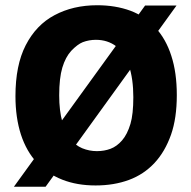

<svg xmlns="http://www.w3.org/2000/svg" viewBox="-20 -697 731 733"><path d="M33 16 534 -676H654L154 16ZM345 11Q274 11 218 -11Q160 -34 121 -76Q81 -119 60 -183Q39 -248 39 -330Q39 -448 78 -524Q118 -602 188 -639Q259 -677 351 -677Q421 -677 478 -656Q534 -635 574 -591Q614 -547 634 -484Q655 -420 655 -334Q655 -246 633 -183Q610 -118 570 -75Q529 -31 472 -10Q415 11 345 11ZM350 -120Q378 -120 402 -129Q426 -138 446 -161Q466 -184 478 -224Q489 -261 489 -326Q489 -396 472 -447Q456 -496 424 -520Q391 -545 346 -545Q320 -545 296 -536Q276 -528 252 -503Q230 -479 218 -439Q206 -399 206 -333Q206 -274 218 -232Q231 -187 248 -166Q268 -142 294 -131Q321 -120 350 -120Z"/></svg>

Font: Bricolage Grotesque 36pt ExtraBold
Style: Regular
Weight: 800
Designer: Mathieu Triay
Foundry: Atelier Triay
Version: Version 1.000;gftools[0.9.30]